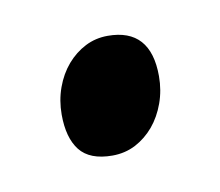

<svg xmlns="http://www.w3.org/2000/svg" viewBox="-32 -433 210 183"><g transform="rotate(-10 73.0 -341.5)"><path d="M122.1 -352.1Q122.1 -338.4 117.7 -326.2Q113.3 -314 105.7 -304.9Q98.1 -295.9 87.9 -290.5Q77.6 -285.2 65.4 -285.2Q43.5 -285.2 33.9 -297.4Q24.4 -309.6 24.4 -332Q24.4 -345.7 28.8 -357.9Q33.2 -370.1 41 -379.2Q48.8 -388.2 58.8 -393.3Q68.8 -398.4 80.6 -398.4Q122.1 -398.4 122.1 -352.1Z"/></g></svg>

Font: Noto Serif Devanagari
Style: Regular
Weight: 400
Designer: Monotype Design Team
Foundry: Monotype Imaging Inc.
Version: Version 1.01